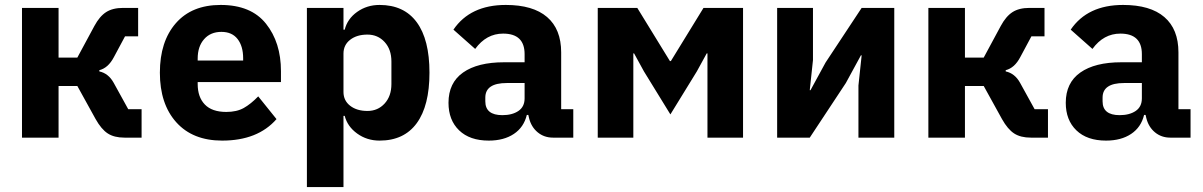

<svg xmlns="http://www.w3.org/2000/svg" viewBox="-20 -557 4868 777"><path d="M69 0V-525H217V-324H293L362 -452Q383 -491 409.5 -508Q436 -525 478 -525H539V-410H486L441 -326Q418 -282 382 -273V-268Q419 -260 440 -222L499 -115H553V0H484Q442 0 416 -17Q390 -34 367 -75L293 -209H217V0Z M879 12Q760 12 693.5 -62Q627 -136 627 -263Q627 -389 691.5 -463Q756 -537 873 -537Q996 -537 1056.5 -461Q1117 -385 1117 -269V-225H780V-217Q780 -164 809 -134Q838 -104 896 -104Q938 -104 966.5 -120Q995 -136 1025 -167L1099 -75Q1023 12 879 12ZM780 -312H964V-321Q964 -370 941.5 -399Q919 -428 876 -428Q832 -428 806 -398.5Q780 -369 780 -320Z M1222 200V-525H1370V-437H1375Q1386 -481 1425.5 -509Q1465 -537 1516 -537Q1615 -537 1666.5 -467Q1718 -397 1718 -263Q1718 -129 1666.5 -58.5Q1615 12 1516 12Q1465 12 1425.5 -16.5Q1386 -45 1375 -88H1370V200ZM1467 -108Q1509 -108 1536.5 -138Q1564 -168 1564 -217V-308Q1564 -357 1536.5 -387Q1509 -417 1467 -417Q1424 -417 1397 -396Q1370 -375 1370 -340V-185Q1370 -150 1397 -129Q1424 -108 1467 -108Z M1958 12Q1881 12 1838 -29.5Q1795 -71 1795 -141Q1795 -222 1854 -263.5Q1913 -305 2020 -305H2103V-338Q2103 -421 2016 -421Q1948 -421 1903 -359L1815 -437Q1883 -537 2027 -537Q2137 -537 2194 -488Q2251 -439 2251 -345V-115H2300V0H2218Q2182 0 2156 -21.5Q2130 -43 2121 -79L2118 -92H2112Q2100 -42 2059.5 -15Q2019 12 1958 12ZM2013 -91Q2053 -91 2078 -108Q2103 -125 2103 -159V-221H2031Q1944 -221 1944 -162V-147Q1944 -91 2013 -91Z M2399 0V-525H2559L2691 -310H2695L2827 -525H2987V0H2843V-341H2840L2800 -268L2693 -94L2586 -268L2546 -341H2543V0Z M3125 0V-525H3270V-314L3257 -192H3260L3321 -304L3467 -525H3599V0H3454V-211L3467 -333H3464L3403 -221L3257 0Z M3737 0V-525H3885V-324H3961L4030 -452Q4051 -491 4077.5 -508Q4104 -525 4146 -525H4207V-410H4154L4109 -326Q4086 -282 4050 -273V-268Q4087 -260 4108 -222L4167 -115H4221V0H4152Q4110 0 4084 -17Q4058 -34 4035 -75L3961 -209H3885V0Z M4456 12Q4379 12 4336 -29.5Q4293 -71 4293 -141Q4293 -222 4352 -263.5Q4411 -305 4518 -305H4601V-338Q4601 -421 4514 -421Q4446 -421 4401 -359L4313 -437Q4381 -537 4525 -537Q4635 -537 4692 -488Q4749 -439 4749 -345V-115H4798V0H4716Q4680 0 4654 -21.5Q4628 -43 4619 -79L4616 -92H4610Q4598 -42 4557.5 -15Q4517 12 4456 12ZM4511 -91Q4551 -91 4576 -108Q4601 -125 4601 -159V-221H4529Q4442 -221 4442 -162V-147Q4442 -91 4511 -91Z"/></svg>

Font: Anuphan
Style: Bold
Weight: 700
Designer: Mike Abbink, Paul van der Laan, Pieter van Rosmalen, Mint Tantisuwanna
Foundry: Bold Monday; Cadson Demak
Version: Version 3.002;hotconv 1.0.109;makeotfexe 2.5.65596